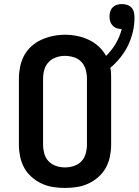

<svg xmlns="http://www.w3.org/2000/svg" viewBox="-20 -917 682 945"><path d="M300 8Q270 8 241 3.5Q212 -1 185 -13.5Q158 -26 135.5 -46Q113 -66 99 -91.5Q85 -117 79 -146.5Q73 -176 73 -205V-530Q73 -559 79 -588.5Q85 -618 99 -644Q113 -670 135.5 -690Q158 -710 185 -722Q212 -734 241 -740Q270 -746 300 -746Q330 -746 359.5 -740Q389 -734 416 -721.5Q443 -709 465.5 -688.5Q488 -668 502 -642Q530 -669 550 -703Q570 -737 579 -774Q567 -774 555 -778Q543 -782 534.5 -791Q526 -800 522.5 -811.5Q519 -823 519 -836Q519 -848 522.5 -860Q526 -872 535 -881Q544 -890 556 -893.5Q568 -897 580 -897Q593 -897 605.5 -893Q618 -889 627 -879.5Q636 -870 639 -857Q642 -844 642 -831Q642 -796 634 -761Q626 -726 610.5 -694Q595 -662 572.5 -634Q550 -606 523 -583Q526 -570 526.5 -556.5Q527 -543 527 -530V-205Q527 -176 521 -146.5Q515 -117 501 -91.5Q487 -66 464.5 -46Q442 -26 415 -13.5Q388 -1 359 3.5Q330 8 300 8ZM300 -93Q322 -93 343.5 -100Q365 -107 380.5 -123Q396 -139 402 -161Q408 -183 408 -205V-530Q408 -552 402 -574Q396 -596 380.5 -612.5Q365 -629 343 -635.5Q321 -642 299 -642Q277 -642 255.5 -634.5Q234 -627 219 -611Q204 -595 198 -573.5Q192 -552 192 -530V-205Q192 -183 198 -161Q204 -139 219.5 -123Q235 -107 256.5 -100Q278 -93 300 -93Z"/></svg>

Font: Iosevka Curly Extended
Style: Bold
Weight: 700
Width: 7
Monospace: yes
Designer: Belleve Invis
Foundry: Belleve Invis
Version: Version 11.1.0; ttfautohint (v1.8.3)